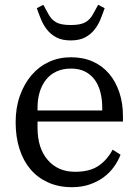

<svg xmlns="http://www.w3.org/2000/svg" viewBox="-20 -766 576 798"><path d="M279 12Q224 12 180.5 -7.5Q137 -27 107 -62Q77 -97 61 -147Q45 -197 45 -258Q45 -318 62.5 -367.5Q80 -417 110.5 -453Q141 -489 183 -508.5Q225 -528 275 -528Q326 -528 366 -510Q406 -492 433.5 -459.5Q461 -427 476 -382Q491 -337 491 -284V-261H136V-235Q136 -150 178.5 -101Q221 -52 292 -52Q354 -52 390.5 -77.5Q427 -103 448 -144L481 -123Q471 -97 453.5 -72.5Q436 -48 411 -29.5Q386 -11 353 0.5Q320 12 279 12ZM136 -307H405V-317Q405 -352 397.5 -382Q390 -412 374 -434Q358 -456 333.5 -468.5Q309 -481 275 -481Q241 -481 215 -469Q189 -457 171.5 -435Q154 -413 145 -383.5Q136 -354 136 -319ZM274 -598Q238 -598 214.5 -610.5Q191 -623 175.5 -642.5Q160 -662 150.5 -685.5Q141 -709 133 -732L160 -746L181 -708Q193 -685 213 -673.5Q233 -662 274 -662Q315 -662 335 -673.5Q355 -685 367 -708L388 -746L415 -732Q407 -709 397.5 -685.5Q388 -662 372.5 -642.5Q357 -623 333.5 -610.5Q310 -598 274 -598Z"/></svg>

Font: IBM Plex Serif
Style: Regular
Weight: 400
Designer: Mike Abbink, Paul van der Laan, Pieter van Rosmalen
Foundry: Bold Monday
Version: Version 3.001